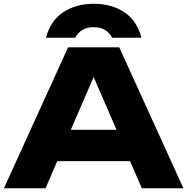

<svg xmlns="http://www.w3.org/2000/svg" viewBox="-20 -1002 997 1022"><path d="M216.4 -144.4V-311H732.6V-144.4ZM614.8 -750 956.2 0H734.8L448.6 -661.6H508.6L222.4 0H1L342.4 -750ZM732.8 -801.2H577.2Q562.8 -828.4 538.6 -842.8Q514.4 -857.2 478.8 -857.2Q443.2 -857.2 418.8 -842.8Q394.4 -828.4 380 -801.2H224.4Q249.4 -892.4 316.8 -937.1Q384.2 -981.8 478.8 -981.8Q574.4 -981.8 641.6 -937.1Q708.8 -892.4 732.8 -801.2Z"/></svg>

Font: Unbounded
Style: Regular
Weight: 400
Designer: Luke Prowse, Jean-Baptiste Morizot, Fátima Lázaro, Florian Runge
Foundry: NaN
Version: Version 1.701;gftools[0.9.28.dev5+ged2979d]